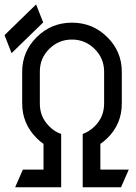

<svg xmlns="http://www.w3.org/2000/svg" viewBox="-20 -838 602 849"><path d="M0 -682.6 139.6 -818.4 170.9 -738.8 31.2 -603ZM250.5 -245.6V-9.8H46.9L81.1 -87.9H172.4V-201.7Q156.7 -212.4 142.6 -226.6Q78.1 -291 78.1 -380.4V-520.5Q78.1 -610.4 142.6 -674.1Q207 -737.8 298.3 -737.8Q389.6 -737.8 454.1 -674.1Q518.6 -610.4 518.6 -520.5V-380.4Q518.6 -289.1 454.1 -226.6Q439.5 -212.4 423.8 -201.7V-87.9H549.3L515.1 -9.8H345.7V-245.6Q374.5 -255.9 398.4 -279.3Q439.9 -319.8 440.4 -378.9V-522Q439.9 -580.6 398.4 -621.6Q356.4 -663.1 298.3 -663.1Q239.3 -663.1 197.8 -621.8Q156.2 -580.6 156.2 -522V-378.9Q156.2 -320.8 197.8 -279.3Q221.2 -255.4 250.5 -245.6Z"/></svg>

Font: NovaMono
Style: Regular
Weight: 400
Monospace: yes
Version: Version 1.2